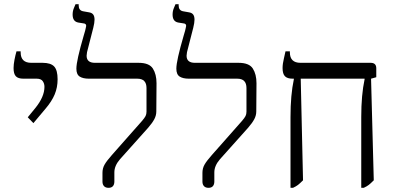

<svg xmlns="http://www.w3.org/2000/svg" viewBox="-20 -893 1902 920"><path d="M113 -331 149 -375Q193 -429 193 -477Q193 -493 184.5 -504.5Q176 -516 156 -516H92Q67 -516 56 -527.5Q45 -539 45 -567Q45 -584 49.5 -607Q54 -630 59 -647H79V-642Q79 -592 130 -592H184Q223 -592 239.5 -574.5Q256 -557 256 -513Q256 -474 242 -440.5Q228 -407 198 -372L140 -303Z M471 -23V-65Q471 -87 481.5 -105Q492 -123 516 -150L660 -313Q673 -328 677.5 -337Q682 -346 682 -358V-471Q682 -516 638 -516H406Q378 -516 362 -526Q346 -536 346 -564Q346 -602 381 -722Q386 -737 388 -746Q390 -755 391 -759Q393 -767 393 -769Q393 -780 380 -781L355 -785Q328 -790 328 -823Q328 -840 334 -854Q340 -868 342 -873H357V-867Q357 -843 378 -839L406 -834Q420 -832 426.5 -823.5Q433 -815 433 -799Q433 -784 427 -760L397 -643Q395 -631 395 -626Q395 -592 435 -592H644Q695 -592 712.5 -564.5Q730 -537 730 -494L729 -359Q729 -340 719.5 -322Q710 -304 690 -281L555 -130Q528 -99 528 -67V-23Q528 -9 521 -1Q514 7 500 7Q486 7 478.5 -1Q471 -9 471 -23Z M950 -23V-65Q950 -87 960.5 -105Q971 -123 995 -150L1139 -313Q1152 -328 1156.5 -337Q1161 -346 1161 -358V-471Q1161 -516 1117 -516H885Q857 -516 841 -526Q825 -536 825 -564Q825 -602 860 -722Q865 -737 867 -746Q869 -755 870 -759Q872 -767 872 -769Q872 -780 859 -781L834 -785Q807 -790 807 -823Q807 -840 813 -854Q819 -868 821 -873H836V-867Q836 -843 857 -839L885 -834Q899 -832 905.5 -823.5Q912 -815 912 -799Q912 -784 906 -760L876 -643Q874 -631 874 -626Q874 -592 914 -592H1123Q1174 -592 1191.5 -564.5Q1209 -537 1209 -494L1208 -359Q1208 -340 1198.5 -322Q1189 -304 1169 -281L1034 -130Q1007 -99 1007 -67V-23Q1007 -9 1000 -1Q993 7 979 7Q965 7 957.5 -1Q950 -9 950 -23Z M1783 -523 1758 -516 1771 -29Q1756 -14 1747 -7Q1738 0 1723 7H1711V-333Q1711 -438 1727 -513V-516H1421L1432 -29Q1417 -14 1408 -7Q1399 0 1384 7H1372V-332Q1372 -438 1388 -513V-516H1382Q1357 -516 1345.5 -527.5Q1334 -539 1334 -567Q1334 -587 1340.5 -613.5Q1347 -640 1348 -647H1369V-642Q1369 -592 1420 -592H1756Q1783 -592 1783 -566Z"/></svg>

Font: Noto Serif Hebrew Light
Style: Regular
Weight: 300
Designer: Monotype Design Team
Foundry: Monotype Imaging Inc.
Version: Version 1.000